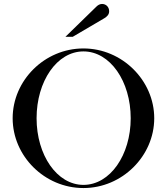

<svg xmlns="http://www.w3.org/2000/svg" viewBox="-20 -936 844 971"><path d="M391 -255ZM508 -844 348 -750H311L468 -903C475 -910 485 -916 496 -916C517 -916 532 -900 532 -879C532 -862 521 -852 508 -844ZM44 -338C44 -529 205 -691 402 -691C598 -691 760 -529 760 -338C760 -147 598 15 402 15C205 15 44 -147 44 -338ZM165 -338C165 -152 268 -1 402 -1C537 -1 641 -152 641 -338C641 -525 537 -676 402 -676C268 -676 165 -525 165 -338Z"/></svg>

Font: Open Baskerville 0.0.53
Style: Normal
Weight: 400
Designer: Isaac Moore, James Puckett, Rob Mientjes
Foundry: The Open Baskerville Project
Version: 0.0.53 (g939f078)